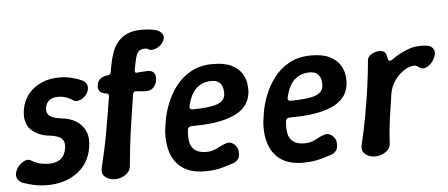

<svg xmlns="http://www.w3.org/2000/svg" viewBox="-66 -826 2219 951"><g transform="rotate(-5 1043.0 -350.0)"><path d="M135 13Q96 13 64 5.5Q32 -2 11 -10Q-5 -17 -13 -32Q-21 -47 -13 -70Q-7 -85 5.5 -98Q18 -111 34 -117.5Q50 -124 63 -116Q77 -107 98.5 -99.5Q120 -92 151 -92Q187 -92 209 -108.5Q231 -125 237 -162Q242 -191 226.5 -208Q211 -225 167 -230Q137 -233 113.5 -243.5Q90 -254 73.5 -270.5Q57 -287 51 -311.5Q45 -336 50 -368Q57 -412 82.5 -444.5Q108 -477 148 -495Q188 -513 238 -513Q270 -513 299 -506Q328 -499 347 -490Q364 -483 372 -468Q380 -453 371 -430Q365 -416 352 -405Q339 -394 323.5 -390.5Q308 -387 297 -395Q284 -404 265.5 -411Q247 -418 223 -418Q196 -418 180 -405Q164 -392 160 -368Q157 -345 171.5 -330.5Q186 -316 232 -310Q274 -306 304.5 -287Q335 -268 349.5 -235.5Q364 -203 356 -156Q344 -77 283.5 -32Q223 13 135 13Z M471 13Q441 13 422 -3Q403 -19 409 -47Q420 -94 429.5 -137Q439 -180 446.5 -223Q454 -266 461.5 -309.5Q469 -353 476 -399Q477 -404 475 -408Q473 -412 468 -413Q454 -414 443.5 -419Q433 -424 428 -433.5Q423 -443 425 -457Q427 -472 434.5 -482Q442 -492 454 -497Q466 -502 482 -503Q488 -504 491 -508Q494 -512 495 -517Q499 -545 505.5 -573Q512 -601 522.5 -626Q533 -651 551.5 -670.5Q570 -690 598 -701.5Q626 -713 666 -713Q707 -713 739 -704Q757 -698 767 -683Q777 -668 767 -649Q757 -629 736.5 -618Q716 -607 698 -610Q691 -612 687.5 -615.5Q684 -619 671 -618Q651 -618 641 -606.5Q631 -595 625.5 -572Q620 -549 614 -514Q613 -503 622 -503Q637 -504 651.5 -505.5Q666 -507 679 -507Q700 -507 709.5 -493Q719 -479 715 -457Q712 -437 698.5 -422.5Q685 -408 663 -408Q649 -408 636 -409.5Q623 -411 608 -412Q603 -412 600 -408.5Q597 -405 596 -399Q589 -353 582 -309.5Q575 -266 569 -223Q563 -180 558 -137Q553 -94 549 -47Q548 -29 536 -15.5Q524 -2 506.5 5.5Q489 13 471 13Z M918 13Q868 13 834 -1.5Q800 -16 779 -41.5Q758 -67 748.5 -98Q739 -129 737.5 -162Q736 -195 741 -225L745 -250Q751 -290 768.5 -335.5Q786 -381 816.5 -421.5Q847 -462 893 -487.5Q939 -513 1002 -513Q1060 -513 1094 -496Q1128 -479 1144.5 -453Q1161 -427 1164.5 -400Q1168 -373 1165 -352Q1159 -313 1136.5 -288Q1114 -263 1081.5 -249Q1049 -235 1011.5 -227.5Q974 -220 937.5 -218Q901 -216 871 -216Q861 -215 856.5 -211Q852 -207 851 -201Q847 -165 852 -138.5Q857 -112 877 -97Q897 -82 934 -82Q963 -82 989.5 -96.5Q1016 -111 1033 -116Q1048 -121 1061 -115Q1074 -109 1083 -96.5Q1092 -84 1092 -70Q1094 -44 1084.5 -32.5Q1075 -21 1066 -17Q1047 -10 1007 1.5Q967 13 918 13ZM883 -298Q971 -299 1006 -312.5Q1041 -326 1045 -354Q1047 -375 1042.5 -392Q1038 -409 1025 -419.5Q1012 -430 989 -430Q952 -430 927.5 -414Q903 -398 889 -371.5Q875 -345 868 -310Q868 -305 872 -301.5Q876 -298 883 -298Z M1406 13Q1356 13 1322 -1.5Q1288 -16 1267 -41.5Q1246 -67 1236.5 -98Q1227 -129 1225.5 -162Q1224 -195 1229 -225L1233 -250Q1239 -290 1256.5 -335.5Q1274 -381 1304.5 -421.5Q1335 -462 1381 -487.5Q1427 -513 1490 -513Q1548 -513 1582 -496Q1616 -479 1632.5 -453Q1649 -427 1652.5 -400Q1656 -373 1653 -352Q1647 -313 1624.5 -288Q1602 -263 1569.5 -249Q1537 -235 1499.5 -227.5Q1462 -220 1425.5 -218Q1389 -216 1359 -216Q1349 -215 1344.5 -211Q1340 -207 1339 -201Q1335 -165 1340 -138.5Q1345 -112 1365 -97Q1385 -82 1422 -82Q1451 -82 1477.5 -96.5Q1504 -111 1521 -116Q1536 -121 1549 -115Q1562 -109 1571 -96.5Q1580 -84 1580 -70Q1582 -44 1572.5 -32.5Q1563 -21 1554 -17Q1535 -10 1495 1.5Q1455 13 1406 13ZM1371 -298Q1459 -299 1494 -312.5Q1529 -326 1533 -354Q1535 -375 1530.5 -392Q1526 -409 1513 -419.5Q1500 -430 1477 -430Q1440 -430 1415.5 -414Q1391 -398 1377 -371.5Q1363 -345 1356 -310Q1356 -305 1360 -301.5Q1364 -298 1371 -298Z M1761 13Q1744 13 1728.5 5.5Q1713 -2 1705 -15.5Q1697 -29 1701 -47Q1718 -116 1730.5 -185Q1743 -254 1753 -323Q1763 -392 1769 -461Q1769 -482 1789 -493.5Q1809 -505 1829 -505Q1847 -505 1855 -497.5Q1863 -490 1865 -475Q1867 -465 1869.5 -458.5Q1872 -452 1879 -453Q1886 -454 1899 -463.5Q1912 -473 1932 -484Q1952 -495 1978 -504Q2004 -513 2036 -513Q2044 -513 2052.5 -512.5Q2061 -512 2068 -511Q2089 -508 2099 -490Q2109 -472 2093 -442Q2087 -429 2074 -417.5Q2061 -406 2047 -402Q2033 -398 2022 -406Q2017 -410 2010 -414Q2003 -418 1995 -418Q1970 -418 1943 -400Q1916 -382 1896.5 -353.5Q1877 -325 1871 -293Q1865 -251 1858.5 -210Q1852 -169 1847.5 -129Q1843 -89 1841 -47Q1841 -29 1829.5 -15.5Q1818 -2 1799.5 5.5Q1781 13 1761 13Z"/></g></svg>

Font: Winky Sans Medium
Style: Italic
Weight: 500
Italic angle: -8.97852°
Designer: Simon Atzbach
Foundry: typofactur
Version: Version 1.205